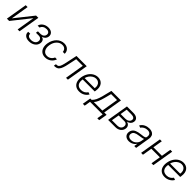

<svg xmlns="http://www.w3.org/2000/svg" viewBox="556 -2491 4585 4585"><g transform="rotate(45 2848.0 -199.0)"><path d="M116.8 -89.8 479 -545.5H555.8L464.8 0H401.6L476.9 -455.6L115.4 0H38L128.9 -545.5H192.1Z M620.4 -139.2H687.5Q682.9 -95.5 712.9 -71Q742.9 -46.5 800.1 -46.5Q860.8 -46.5 903.1 -73.7Q945.3 -100.9 953.5 -150.2Q960.9 -195.3 935 -223.7Q909.1 -252.1 861.5 -252.8H766.3L775.9 -310.7H870.4Q918.3 -313.2 947.8 -336.6Q977.3 -360.1 983.7 -399.1Q990.8 -443.2 964.7 -469.5Q938.6 -495.7 886 -495.7Q832 -495.7 791.7 -469.5Q751.4 -443.2 742.2 -402H675.8Q689.6 -468.4 749.8 -510.5Q810 -552.6 891.7 -552.6Q973 -552.6 1016 -509.8Q1058.9 -467 1047.9 -400.9Q1040.8 -357.6 1012.1 -328.1Q983.3 -298.7 941.4 -286.2L940.3 -280.9Q982.6 -276.3 1004.4 -239.2Q1026.3 -202.1 1018.1 -150.2Q1006 -78.1 943.4 -33.4Q880.7 11.4 792.3 11.4Q707 11.4 659.1 -30.4Q611.2 -72.1 620.4 -139.2Z M1334.5 11.4Q1262.1 11.4 1213.1 -25.2Q1164.1 -61.8 1145.4 -125.5Q1126.8 -189.3 1140.3 -270.2Q1150.2 -331.3 1176.5 -383.7Q1202.8 -436.1 1240.2 -473.4Q1277.7 -510.7 1326 -531.8Q1374.3 -552.9 1427.2 -552.9Q1509.2 -552.9 1559.1 -506.2Q1609 -459.5 1607.6 -383.5H1543.7Q1541.2 -432.5 1508.5 -464Q1475.9 -495.4 1419.7 -495.4Q1340.2 -495.4 1280 -433.4Q1219.8 -371.4 1203.8 -272.4Q1186.8 -172.2 1225 -109.4Q1263.1 -46.5 1343 -46.5Q1398.1 -46.5 1442.6 -76.9Q1487.2 -107.2 1507.1 -159.1H1571Q1546.5 -83.5 1482.2 -36Q1418 11.4 1334.5 11.4Z M1625.7 0 1635.7 -59.7H1652.7Q1672.6 -59.7 1687.1 -63.7Q1701.7 -67.8 1714.1 -79.5Q1726.6 -91.3 1735.6 -106.7Q1744.7 -122.2 1754.1 -150.4Q1763.5 -178.6 1771.1 -209.9Q1778.8 -241.1 1789.1 -290.1L1843 -545.5H2189.6L2098.7 0H2035.2L2116.1 -485.8H1893.1L1846.9 -268.8Q1838.4 -228 1830.6 -197.8Q1822.8 -167.6 1812.7 -138.1Q1802.6 -108.7 1791.5 -88.2Q1780.5 -67.8 1766.2 -50.1Q1751.8 -32.3 1734.7 -22Q1717.7 -11.7 1696.2 -5.9Q1674.7 0 1648.4 0Z M2485.4 11.4Q2410.2 11.4 2359.6 -24.3Q2308.9 -60 2289.4 -123.6Q2269.9 -187.1 2283.7 -269.5Q2297.2 -351.2 2338.1 -415.8Q2378.9 -480.5 2439.5 -516.7Q2500 -552.9 2569.6 -552.9Q2615.1 -552.9 2652.9 -536.8Q2690.7 -520.6 2718.4 -487.4Q2746.1 -454.2 2756 -403.8Q2766 -353.3 2755.7 -285.2L2750.7 -253.9H2344.1Q2328.1 -152.3 2367.4 -99.4Q2406.6 -46.5 2494.3 -46.5Q2549.7 -46.5 2592 -71.6Q2634.2 -96.6 2657.7 -136L2714.1 -116.5Q2685 -61.4 2624.5 -25Q2563.9 11.4 2485.4 11.4ZM2353.7 -309.7H2695.3Q2704.2 -361.9 2690.5 -404.1Q2676.8 -446.4 2642.9 -470.9Q2609 -495.4 2561.1 -495.4Q2514.2 -495.4 2470 -469.1Q2425.8 -442.8 2395.4 -400.6Q2365.1 -358.3 2353.7 -309.7Z M2757.8 155.2 2794 -59.7H2840.6Q2882.8 -100.5 2910.9 -157.3Q2938.9 -214.1 2965.2 -317.1L3022.4 -545.5H3345.5L3265.6 -59.7H3346.6L3310.4 155.2H3246.8L3272.4 0H2846.6L2821.4 155.2ZM2914.1 -59.7H3202.1L3272.4 -485.8H3071.7L3027.7 -317.1Q3003.2 -224.1 2977.1 -162.6Q2951 -101.2 2914.1 -59.7Z M3456.7 0 3547.6 -545.5H3762.4Q3848.4 -545.5 3892.8 -507.3Q3937.1 -469.1 3926.5 -405.2Q3911.2 -313.9 3804 -287.3Q3852.6 -278.8 3881.2 -241.7Q3909.8 -204.5 3900.2 -147.7Q3889.2 -82 3835.6 -41Q3782 0 3702.8 0ZM3527 -58.6H3712.7Q3762.4 -58.6 3796.3 -84.5Q3830.3 -110.4 3836.6 -153.1Q3844.5 -199.2 3821.6 -226.6Q3798.7 -253.9 3752.5 -253.9H3559.7ZM3568.5 -310H3726.6Q3780.9 -310 3818.5 -335.8Q3856.2 -361.5 3862.6 -403.1Q3869.3 -442.5 3840.2 -464.7Q3811.1 -486.9 3752.5 -486.9H3598Z M4164.8 12.4Q4087.7 12.4 4043.9 -31.8Q4000 -76 4011.7 -152.3Q4017 -183.9 4031.4 -208.6Q4045.8 -233.3 4066.2 -250.2Q4086.6 -267 4115.9 -279.1Q4145.2 -291.2 4176.7 -298.3Q4208.1 -305.4 4248.2 -310Q4328.1 -320 4338.4 -321.7Q4381.4 -329.5 4393.5 -347.7Q4398.1 -354.4 4399.5 -363.3L4401.6 -376.1Q4410.9 -432.5 4384.1 -464.3Q4357.2 -496.1 4296.5 -496.1Q4240.4 -496.1 4196.6 -471.2Q4152.7 -446.4 4130.3 -409.1L4074.2 -430.8Q4092.7 -463.1 4119.1 -487.2Q4145.6 -511.4 4175.8 -525.4Q4206 -539.4 4237.2 -546.2Q4268.5 -552.9 4301.1 -552.9Q4320 -552.9 4337.7 -550.4Q4355.5 -547.9 4374.3 -542.3Q4393.1 -536.6 4408 -527.2Q4422.9 -517.8 4436.4 -503.7Q4449.9 -489.7 4457 -470.5Q4464.1 -451.3 4467.2 -426.5Q4470.2 -401.6 4464.1 -370.4L4402.3 0H4339.1L4353.7 -86.3H4349.8Q4333.5 -60.4 4308.9 -39.1Q4284.4 -17.8 4246.1 -2.7Q4207.7 12.4 4164.8 12.4ZM4180.8 -45.5Q4254.6 -45.5 4308.4 -92.9Q4362.2 -140.3 4373.6 -209.2L4386.7 -288Q4365.1 -269.5 4239.7 -254.6Q4165.1 -245.7 4124.1 -221.4Q4083.1 -197.1 4075.3 -149.5Q4067.1 -100.9 4096.6 -73.2Q4126.1 -45.5 4180.8 -45.5Z M4724.4 -545.5 4683.9 -302.2H4971.9L5012.4 -545.5H5076L4985.1 0H4921.9L4962 -242.5H4674L4633.5 0H4570.3L4660.9 -545.5Z M5372.2 11.4Q5296.9 11.4 5246.3 -24.3Q5195.7 -60 5176.1 -123.6Q5156.6 -187.1 5170.5 -269.5Q5183.9 -351.2 5224.8 -415.8Q5265.6 -480.5 5326.2 -516.7Q5386.7 -552.9 5456.3 -552.9Q5501.8 -552.9 5539.6 -536.8Q5577.4 -520.6 5605.1 -487.4Q5632.8 -454.2 5642.8 -403.8Q5652.7 -353.3 5642.4 -285.2L5637.4 -253.9H5230.8Q5214.8 -152.3 5254.1 -99.4Q5293.3 -46.5 5381 -46.5Q5436.4 -46.5 5478.7 -71.6Q5521 -96.6 5544.4 -136L5600.9 -116.5Q5571.7 -61.4 5511.2 -25Q5450.6 11.4 5372.2 11.4ZM5240.4 -309.7H5582Q5590.9 -361.9 5577.2 -404.1Q5563.6 -446.4 5529.7 -470.9Q5495.7 -495.4 5447.8 -495.4Q5400.9 -495.4 5356.7 -469.1Q5312.5 -442.8 5282.1 -400.6Q5251.8 -358.3 5240.4 -309.7Z"/></g></svg>

Font: Karasuma Gothic
Style: Light Italic
Weight: 300
Italic angle: 9.39998°
Designer: Rasmus Andersson / Ryoko Nishizuka
Foundry: rsms
Version: Version 1.00